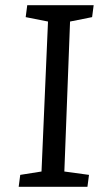

<svg xmlns="http://www.w3.org/2000/svg" viewBox="-20 -720 399 740"><path d="M165 -637 79 -654 85 -700H341L335 -654L250 -637L228 -59L323 -46L317 0H52L58 -46L140 -59Z"/></svg>

Font: Literata 12pt
Style: Italic
Weight: 400
Italic angle: -2°
Designer: Latin by Veronika Burian and Jose Scaglione. Greek by Irene Vlachou. Cyrillic by Vera Evstafieva
Foundry: TypeTogether
Version: Version 3.002